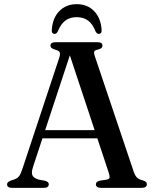

<svg xmlns="http://www.w3.org/2000/svg" viewBox="-20 -903 744 923"><path d="M170 -277.5H465L468 -238H165ZM214.5 -17Q214.5 -9.5 209 -4.8Q203.5 0 191.5 0H37.5Q25.5 0 19.8 -4.5Q14 -9 14 -16.5Q14 -22.5 17.8 -26.2Q21.5 -30 31 -34.5L50.5 -41Q65 -46.5 72.8 -57.5Q80.5 -68.5 89.5 -96.5L265 -626Q270.5 -643.5 267 -651.5Q263.5 -659.5 246 -664Q233 -668 227.8 -672.5Q222.5 -677 222.5 -683.5Q222.5 -691.5 228.5 -695.8Q234.5 -700 246.5 -700H449Q461.5 -700 467 -695.8Q472.5 -691.5 472.5 -684Q472.5 -677 467.5 -672.2Q462.5 -667.5 450 -664.5Q436 -661.5 433.2 -655.5Q430.5 -649.5 435 -635.5L622 -80Q628.5 -60 637.8 -50.2Q647 -40.5 664.5 -36.5Q677.5 -32.5 681.8 -28.2Q686 -24 686 -17Q686 -9.5 680 -4.8Q674 0 662 0H464.5Q452.5 0 446.8 -4.8Q441 -9.5 441 -17Q441 -23.5 445.5 -27.8Q450 -32 459.5 -34.5L493.5 -39.5Q506.5 -42.5 507 -50.5Q507.5 -58.5 501.5 -76.5L310 -654.5L324 -662L139 -101.5Q133 -83 133.5 -71.2Q134 -59.5 141.5 -52.2Q149 -45 164.5 -40L196.5 -34Q206 -31 210.2 -27.2Q214.5 -23.5 214.5 -17ZM349 -820.5Q315.5 -820.5 293.8 -803.8Q272 -787 257.5 -751.5Q254 -745.5 250.5 -742.8Q247 -740 242.5 -740Q235.5 -740 231.8 -745Q228 -750 229 -759Q232.5 -816 265 -849.5Q297.5 -883 349 -883Q400 -883 432.5 -849.5Q465 -816 468.5 -759Q469.5 -750 465.5 -745Q461.5 -740 455 -740Q450.5 -740 446.8 -742.8Q443 -745.5 439.5 -751.5Q425.5 -788 403.2 -804.2Q381 -820.5 349 -820.5Z"/></svg>

Font: Fraunces 28pt
Style: Regular
Weight: 400
Version: Version 1.000;[b76b70a41]